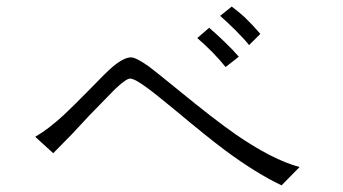

<svg xmlns="http://www.w3.org/2000/svg" viewBox="-20 -764 1040 583"><path d="M86.9 -348.6 141.6 -298.8Q167 -324.2 198.2 -356.4Q216.8 -376 251 -413.1Q308.6 -472.7 329.1 -493.2Q363.3 -525.4 375 -525.4Q388.7 -525.4 425.8 -498Q450.2 -480.5 511.7 -429.7Q607.4 -349.6 662.1 -308.6Q756.8 -238.3 835 -201.2L889.6 -256.8Q806.6 -279.3 696.3 -355.5Q632.8 -399.4 519.5 -492.2Q456.1 -543.9 431.6 -562.5Q392.6 -589.8 377.9 -589.8Q356.4 -589.8 322.3 -561.5Q300.8 -543 252 -492.2Q200.2 -439.5 172.9 -414.1Q126 -371.1 86.9 -348.6ZM683.6 -744.1 648.4 -715.8Q668.9 -698.2 695.3 -671.9Q723.6 -643.6 736.3 -627L770.5 -661.1Q748 -687.5 722.7 -711.9Q702.1 -730.5 683.6 -744.1ZM615.2 -679.7 579.1 -648.4Q600.6 -629.9 625 -605.5Q649.4 -580.1 665 -560.5L705.1 -591.8Q689.5 -610.4 661.1 -637.7Q635.7 -662.1 615.2 -679.7Z"/></svg>

Font: Dotum
Style: Regular
Weight: 400
Version: Version 2.21